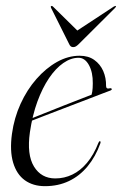

<svg xmlns="http://www.w3.org/2000/svg" viewBox="-20 -630 418 658"><path d="M56 -211.5Q56 -211.5 77 -219.8Q98 -228 130 -241Q162 -254 196.5 -267.5Q231 -281 258.8 -291.8Q286.5 -302.5 298 -307L291.5 -299.5Q294.5 -306 296.2 -316.2Q298 -326.5 298 -344.5Q298.5 -382 284.8 -407Q271 -432 249 -432Q223 -432 197 -414Q171 -396 148.2 -362.5Q125.5 -329 108.2 -282Q91 -235 82.5 -177Q71.5 -100 96.5 -59.2Q121.5 -18.5 169.5 -18.5Q200.5 -18.5 228 -31.8Q255.5 -45 278.2 -72Q301 -99 317.5 -141Q319 -143.5 320 -145Q321 -146.5 322.5 -146Q324 -146 324.5 -144.2Q325 -142.5 324 -139Q307.5 -93 280.2 -60Q253 -27 216.2 -9.5Q179.5 8 134 8Q93.5 8 65.2 -12.2Q37 -32.5 25 -72.8Q13 -113 21 -171.5Q28.5 -226 50.5 -274.2Q72.5 -322.5 105 -359.5Q137.5 -396.5 175.5 -417.8Q213.5 -439 253 -439Q283 -439 303.2 -424.5Q323.5 -410 333.8 -386.5Q344 -363 343.5 -335.5Q343.5 -330 346.5 -327.8Q349.5 -325.5 357 -327.5Q359.5 -328 361 -327.2Q362.5 -326.5 363 -325Q363.5 -323.5 362.2 -322.2Q361 -321 359 -320Q355 -318.5 331.2 -309.5Q307.5 -300.5 273.2 -287.2Q239 -274 201.5 -259.8Q164 -245.5 131.2 -232.8Q98.5 -220 77.8 -212Q57 -204 57 -204ZM253 -517.5 161.5 -607.5Q160 -609 158.5 -609.5Q157 -610 155.5 -609Q154 -608.5 154 -607Q154 -605.5 155 -603L216.5 -480Q219 -474 222.5 -471.2Q226 -468.5 230.5 -468.5Q236 -468.5 240.5 -471.2Q245 -474 251 -480L374.5 -603Q376.5 -605.5 377.2 -607Q378 -608.5 377 -609Q376.5 -610 374.8 -609.5Q373 -609 370 -607.5L233 -517.5Z"/></svg>

Font: Fraunces 120pt Light
Style: Italic
Weight: 300
Italic angle: -16°
Version: Version 1.000;[b76b70a41]